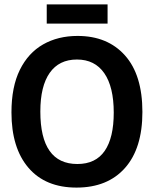

<svg xmlns="http://www.w3.org/2000/svg" viewBox="-20 -837 698 871"><path d="M327 14Q186 14 109 -76Q32 -166 32 -327Q32 -443 70 -520Q108 -597 175.5 -635.5Q243 -674 332 -674Q468 -674 547 -585.5Q626 -497 626 -329Q626 -164 547 -75Q468 14 327 14ZM331 -93Q414 -93 455 -152.5Q496 -212 496 -326Q496 -443 453 -505Q410 -567 329 -567Q248 -567 205.5 -506.5Q163 -446 163 -331Q163 -93 331 -93ZM192 -730V-817H468V-730Z"/></svg>

Font: Bricolage Grotesque 96pt SemiBold
Style: Regular
Weight: 600
Designer: Mathieu Triay
Foundry: Atelier Triay
Version: Version 1.001; ttfautohint (v1.8.4.7-5d5b);gftools[0.9.33.de